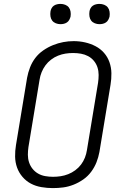

<svg xmlns="http://www.w3.org/2000/svg" viewBox="-20 -957 640 985"><path d="M251 8Q222 8 192.5 3Q163 -2 138.5 -15Q114 -28 95.5 -49.5Q77 -71 67.5 -97.5Q58 -124 57.5 -153.5Q57 -183 62 -213L119 -558Q124 -585 134 -611Q144 -637 161 -659.5Q178 -682 202 -698.5Q226 -715 252 -725.5Q278 -736 304.5 -741Q331 -746 358 -746Q388 -746 416.5 -739.5Q445 -733 470 -720Q495 -707 513.5 -686Q532 -665 541.5 -638Q551 -611 551.5 -581.5Q552 -552 547 -522L490 -177Q485 -150 475 -124.5Q465 -99 448 -76Q431 -53 407.5 -36.5Q384 -20 357.5 -9.5Q331 1 304.5 4.5Q278 8 251 8ZM252 -50Q272 -50 291.5 -53Q311 -56 330 -63.5Q349 -71 366 -83.5Q383 -96 395.5 -112.5Q408 -129 415.5 -148Q423 -167 426 -187L483 -532Q486 -552 486 -572.5Q486 -593 480 -611.5Q474 -630 461.5 -645Q449 -660 432 -669Q415 -678 395.5 -681.5Q376 -685 355 -685Q335 -685 316 -682Q297 -679 278 -671.5Q259 -664 242 -651Q225 -638 213 -621.5Q201 -605 193.5 -586.5Q186 -568 183 -548L126 -203Q123 -183 123 -163Q123 -143 129 -124.5Q135 -106 147 -91Q159 -76 175.5 -66.5Q192 -57 212 -53.5Q232 -50 252 -50ZM490 -833Q478 -833 466.5 -837.5Q455 -842 448 -851Q441 -860 439 -872.5Q437 -885 439 -898Q440 -906 444.5 -914.5Q449 -923 456.5 -928Q464 -933 473 -935Q482 -937 490 -937Q503 -937 514.5 -932.5Q526 -928 533 -919Q540 -910 542 -897.5Q544 -885 542 -872Q540 -864 535.5 -855.5Q531 -847 523.5 -842Q516 -837 507.5 -835Q499 -833 490 -833ZM290 -833Q278 -833 266.5 -837.5Q255 -842 248 -851Q241 -860 239 -872.5Q237 -885 239 -898Q240 -906 244.5 -914.5Q249 -923 256.5 -928Q264 -933 273 -935Q282 -937 290 -937Q303 -937 314.5 -932.5Q326 -928 333 -919Q340 -910 342 -897.5Q344 -885 342 -872Q340 -864 335.5 -855.5Q331 -847 323.5 -842Q316 -837 307.5 -835Q299 -833 290 -833Z"/></svg>

Font: Iosevka Curly LtExObl
Style: Regular
Weight: 300
Width: 7
Italic angle: -9°
Monospace: yes
Designer: Belleve Invis
Foundry: Belleve Invis
Version: Version 11.1.0; ttfautohint (v1.8.3)